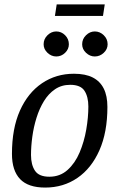

<svg xmlns="http://www.w3.org/2000/svg" viewBox="-20 -838 537 867"><path d="M184 9Q107 9 70.5 -29.5Q34 -68 34 -143Q34 -258 70 -338.5Q106 -419 169.5 -462Q233 -505 314 -505Q366 -505 399 -488Q432 -471 448.5 -438Q465 -405 465 -355Q465 -241 429 -159.5Q393 -78 329.5 -34.5Q266 9 184 9ZM203 -40Q251 -40 285 -70.5Q319 -101 339.5 -149.5Q360 -198 369.5 -253Q379 -308 379 -357Q379 -401 361.5 -428Q344 -455 297 -455Q258 -455 228.5 -435Q199 -415 178.5 -381.5Q158 -348 145 -306.5Q132 -265 126 -221Q120 -177 120 -138Q120 -94 138 -67Q156 -40 203 -40ZM408 -583Q386 -583 368.5 -599.5Q351 -616 351 -638Q351 -662 368.5 -679Q386 -696 408 -696Q431 -696 448.5 -679Q466 -662 466 -638Q466 -616 448.5 -599.5Q431 -583 408 -583ZM234 -583Q212 -583 194.5 -599.5Q177 -616 177 -638Q177 -662 194.5 -679Q212 -696 234 -696Q257 -696 274 -679Q291 -662 291 -638Q291 -616 274 -599.5Q257 -583 234 -583ZM228 -766 236 -818H453L445 -766Z"/></svg>

Font: Manuale
Style: Italic
Weight: 400
Italic angle: -11°
Designer: Eduardo Tunni / Pablo Cosgaya
Foundry: Eduardo Tunni / Pablo Cosgaya
Version: Version 1.002